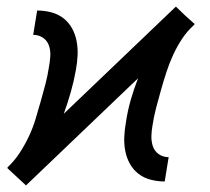

<svg xmlns="http://www.w3.org/2000/svg" viewBox="-20 -552 640 584"><path d="M59 12 30 -15 2 -41 4 -44Q25 -64 40.5 -88Q56 -112 68 -137.5Q80 -163 88 -189.5Q96 -216 103.5 -242.5Q111 -269 118 -295.5Q125 -322 129 -349Q132 -365 133 -381.5Q134 -398 129 -413Q124 -428 111 -437Q98 -446 81 -446L93 -520Q115 -520 136 -514.5Q157 -509 173 -496.5Q189 -484 199 -466Q209 -448 213 -427Q217 -406 216 -384Q215 -362 211 -340Q205 -306 195.5 -272.5Q186 -239 174 -206L515 -532L543 -505L572 -479L570 -476Q548 -456 532.5 -432Q517 -408 505.5 -382.5Q494 -357 485.5 -330.5Q477 -304 469.5 -277.5Q462 -251 455 -224.5Q448 -198 444 -171Q441 -155 440.5 -138.5Q440 -122 445 -107Q450 -92 463 -83Q476 -74 493 -74L481 0Q459 0 438 -5.5Q417 -11 401 -23.5Q385 -36 375 -54Q365 -72 361 -93Q357 -114 358 -136Q359 -158 363 -180Q368 -214 377.5 -247.5Q387 -281 400 -314Z"/></svg>

Font: Iosevka Extended Oblique
Style: Regular
Weight: 400
Width: 7
Italic angle: -9°
Monospace: yes
Designer: Belleve Invis
Foundry: Belleve Invis
Version: Version 32.0.1; ttfautohint (v1.8.4)